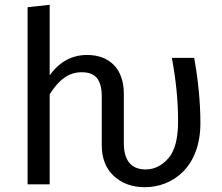

<svg xmlns="http://www.w3.org/2000/svg" viewBox="-20 -768 925 800"><path d="M696 -527C713 -437 722 -349 722 -263C722 -192 709 -140 682 -109C655 -78 623 -62 587 -62C528 -62 496 -98 496 -171V-378C496 -478 439 -539 343 -539C280 -539 228 -511 187 -454V-748L95 -738V0H187V-375C224 -434 265 -467 320 -467C375 -467 404 -440 404 -365V-163C404 -108 421 -65 455 -34C489 -3 532 12 583 12C701 12 815 -73 815 -255C815 -342 806 -433 789 -527Z"/></svg>

Font: Fira Sans
Style: Regular
Weight: 400
Designer: Carrois Corporate & Edenspiekermann AG
Foundry: Carrois Corporate GbR & Edenspiekermann AG
Version: Version 4.203